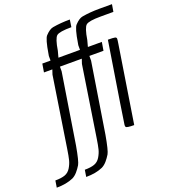

<svg xmlns="http://www.w3.org/2000/svg" viewBox="-236 -847 1023 1164"><g transform="rotate(-20 275.5 -265.5)"><path d="M197 -483V-453L125 0Q108 96 96 116Q84 136 69 153.5Q54 171 36 180Q-9 200 -72 200L-65 156Q-26 156 -2.5 147.5Q21 139 35 116Q49 93 55 69.5Q61 46 68 0L138 -453L148 -483H94L103 -537H156V-567L158 -578Q173 -672 190 -689Q217 -718 240 -722Q291 -731 351 -731L344 -684Q266 -684 248 -668.5Q230 -653 218 -578L207 -537H346V-567L348 -578Q363 -672 380 -689Q407 -718 430 -722Q481 -731 541 -731H623L615 -684H534Q456 -684 438 -668.5Q420 -653 408 -578L397 -537H487L478 -483H387V-453L315 0Q298 96 286 116Q274 136 259 153.5Q244 171 226 180Q181 200 118 200L125 156Q164 156 187.5 147.5Q211 139 225 116Q239 93 245 69.5Q251 46 258 0L328 -453L338 -483ZM446 -4Q444 -8 444 -16Q444 -24 526 -537Q561 -537 571 -534.5Q581 -532 581 -523.5Q581 -515 577 -491L499 4Q450 4 446 -4Z"/></g></svg>

Font: Economica
Style: Italic
Weight: 400
Designer: Vicente Lamonaca
Foundry: Vicente Lamonaca
Version: Version 1.100